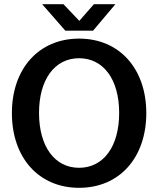

<svg xmlns="http://www.w3.org/2000/svg" viewBox="-20 -886 758 920"><path d="M359 14C552 14 681 -130 681 -344C681 -557 552 -701 359 -701C166 -701 37 -557 37 -344C37 -130 166 14 359 14ZM359 -82C242 -82 167 -184 167 -345C167 -505 242 -607 359 -607C476 -607 551 -505 551 -345C551 -184 476 -82 359 -82ZM293 -739H426L533 -866H430L360 -786L284 -866H182Z"/></svg>

Font: Ronzino Medium
Style: Regular
Weight: 500
Designer: Nunzio Mazzaferro
Foundry: Collletttivo
Version: Version 1.000;Glyphs 3.3 (3337)